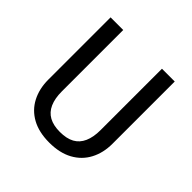

<svg xmlns="http://www.w3.org/2000/svg" viewBox="-179 -849 1020 1020"><g transform="rotate(45 331.0 -338.5)"><path d="M476 -689H572V-221Q572 -153 544 -100Q516 -47 462 -17.5Q408 12 330 12Q252 12 198.5 -17.5Q145 -47 117.5 -100Q90 -153 90 -221V-689H185V-228Q185 -175 201 -139Q217 -103 249 -85.5Q281 -68 330 -68Q380 -68 412 -85.5Q444 -103 460 -139Q476 -175 476 -228Z"/></g></svg>

Font: Fira Sans Variable
Style: Regular
Weight: 400
Designer: Carrois Corporate & Edenspiekermann AG
Foundry: Carrois Corporate GbR & Edenspiekermann AG
Version: Version 4.202